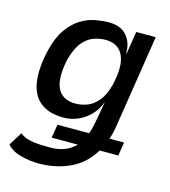

<svg xmlns="http://www.w3.org/2000/svg" viewBox="-105 -592 765 866"><g transform="rotate(15 277.5 -159.5)"><path d="M153 189Q115 189 72 178Q29 167 6 140L45 77Q62 92 87.5 98Q113 104 139 105Q165 106 185 106Q228 106 258.5 92.5Q289 79 311 54L322 61H182L192 -2H338L339 0Q344 -12 347.5 -25.5Q351 -39 354 -54L372 -155V-156Q358 -118 332 -92Q306 -66 274.5 -53Q243 -40 209 -40Q142 -40 102 -71Q62 -102 52.5 -164Q43 -226 64 -316Q79 -378 106.5 -416.5Q134 -455 166.5 -475Q199 -495 233.5 -501.5Q268 -508 298 -508Q353 -508 381 -475.5Q409 -443 408 -394L410 -391L427 -498H518L450 -63Q447 -42 440.5 -19.5Q434 3 428 20L419 -2H503L493 61H395L413 48Q375 121 307 155Q239 189 153 189ZM244 -115Q271 -115 298 -124.5Q325 -134 348.5 -161Q372 -188 386 -239Q408 -333 385.5 -380.5Q363 -428 303 -428Q277 -428 249 -418.5Q221 -409 197.5 -381Q174 -353 159 -299Q146 -239 151 -198Q156 -157 180 -136Q204 -115 244 -115Z"/></g></svg>

Font: Nunito Sans 7pt Condensed SemiBold
Style: Italic
Weight: 600
Width: 3
Italic angle: -9°
Designer: Vernon Adams
Foundry: Vernon Adams
Version: Version 3.101;gftools[0.9.27]